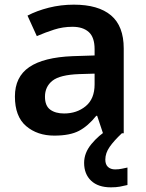

<svg xmlns="http://www.w3.org/2000/svg" viewBox="-20 -572 628 824"><path d="M297 -552Q402 -552 456.5 -506Q511 -460 511 -364V0H422L397 -75H393Q358 -31 319 -10.5Q280 10 213 10Q140 10 92 -31Q44 -72 44 -158Q44 -242 105.5 -284Q167 -326 292 -331L386 -334V-361Q386 -412 361 -434.5Q336 -457 291 -457Q250 -457 212.5 -445Q175 -433 138 -417L98 -505Q138 -526 189.5 -539Q241 -552 297 -552ZM320 -254Q237 -251 205 -225.5Q173 -200 173 -157Q173 -118 195.5 -101.5Q218 -85 255 -85Q310 -85 348 -116.5Q386 -148 386 -210V-256ZM432 113Q432 134 443.5 144.5Q455 155 474 155Q490 155 503.5 152Q517 149 527 147V222Q511 226 494.5 229Q478 232 456 232Q401 232 371 203.5Q341 175 341 127Q341 84 372.5 46Q404 8 444 -16L503 0Q469 32 450.5 58.5Q432 85 432 113Z"/></svg>

Font: Noto Sans Tamil SemiBold
Style: Regular
Weight: 600
Designer: Jelle Bosma - Monotype Design Team
Foundry: Monotype Imaging Inc.
Version: Version 2.004; ttfautohint (v1.8.4.7-5d5b)